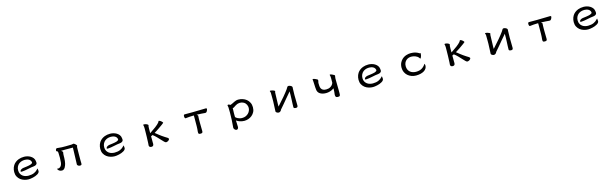

<svg xmlns="http://www.w3.org/2000/svg" viewBox="129 -2303 13743 4309"><g transform="rotate(-15 7000.0 -148.5)"><path d="M530.3 -470.2Q458 -470.2 401.4 -448.7Q316.9 -416 272 -347.7Q244.1 -304.2 233.9 -249.5Q229 -222.7 229 -194.3Q229 -132.8 252.9 -87.9Q276.9 -43 315.4 -13.2Q354.5 16.6 403.6 31.5Q452.6 46.4 502 46.4Q520 46.4 547.4 43Q606.4 35.6 661.6 15.6Q690.4 4.9 713.4 -9.3Q736.3 -22.9 749.8 -40Q763.2 -57.1 763.2 -77.1Q763.2 -93.3 760.3 -106.4Q757.3 -119.6 757.3 -133.8Q757.3 -135.7 756.8 -137.2Q754.9 -136.7 752.9 -135.3Q751 -133.8 749 -131.8Q745.6 -128.4 741.7 -124Q707 -82.5 652.8 -58.1Q598.6 -33.7 521.5 -33.7Q490.7 -33.7 456.1 -42Q381.3 -60.1 343.3 -124.5Q323.7 -158.2 323.7 -207.5Q323.7 -256.8 342.3 -293.9Q360.8 -331.1 389.6 -354Q431.6 -387.2 490.2 -396Q507.8 -398.9 529.1 -398.9Q550.3 -398.9 574.2 -394Q598.1 -389.2 618.7 -378.4Q639.6 -367.7 653.3 -349.6Q667.5 -331.5 671.4 -307.1Q671.9 -305.2 671.9 -302.7Q671.9 -289.6 659.2 -279.5Q646.5 -269.5 625.5 -262.2Q590.3 -250.5 528.3 -242.2Q503.4 -238.8 481.9 -236.3Q460.4 -233.9 448.7 -231.9Q420.9 -227.5 399.4 -212.9Q391.1 -207 381.8 -199.2Q371.6 -182.1 370.6 -172.9Q370.6 -170.4 375 -165.5Q379.4 -160.6 399.4 -160.6Q426.3 -160.6 466.6 -167.5Q506.8 -174.3 547.9 -182.6Q588.9 -190.9 624.8 -197.8Q660.6 -204.6 678.7 -204.6Q713.4 -208.5 732.4 -218.8Q751 -229 758.8 -242.2Q766.6 -255.4 766.6 -270Q766.6 -285.6 763.2 -306.2Q758.3 -349.1 734.9 -379.9Q710.9 -410.6 677 -430.9Q643.1 -451.2 604 -460.7Q564.9 -470.2 530.3 -470.2Z M1735.8 6.8Q1735.8 -20.5 1733.9 -59.6Q1733.9 -145.5 1734.4 -204.6Q1735.8 -330.6 1736.3 -346.9Q1736.8 -363.3 1737.1 -367.7Q1737.3 -372.1 1737.8 -374.5Q1737.8 -383.3 1742.7 -391.8Q1747.6 -400.4 1747.6 -405.3Q1747.6 -415 1718.3 -440.9Q1706.5 -451.7 1695.3 -459Q1684.1 -466.3 1679.7 -466.3Q1670.4 -466.3 1656.2 -462.4Q1642.1 -458.5 1634.5 -458.5Q1627 -458.5 1617.4 -458.3Q1607.9 -458 1595.7 -457.5Q1546.9 -455.6 1493.2 -455.6Q1439.5 -455.6 1406.2 -456.5Q1376.5 -456.5 1348.1 -461.4Q1319.8 -466.3 1294.9 -466.3Q1284.7 -466.3 1276.9 -458.5Q1269 -450.7 1265.1 -440.9Q1260.7 -429.2 1260.7 -417.5Q1260.7 -409.2 1263.2 -404.3Q1270 -398.4 1274.4 -397.5Q1280.8 -395.5 1285.6 -393.1L1290 -389.6Q1293 -387.2 1294.9 -382.8Q1298.3 -376.5 1299.8 -360.4Q1303.2 -323.2 1303.2 -240.2Q1301.3 -159.7 1296.9 -129.9Q1294.4 -114.3 1291 -100.1Q1283.2 -71.3 1268.1 -51.3Q1252.9 -30.8 1227.1 -20.5Q1216.8 -16.6 1206.1 -16.6Q1197.3 -16.6 1189.9 -17.6Q1182.6 -18.6 1181.6 -18.6Q1178.7 -18.6 1177.7 -18.1Q1177.7 -17.6 1177.7 -16.6Q1177.7 -15.6 1178.2 -12.7Q1183.6 12.7 1211.7 31Q1239.7 49.3 1275.4 49.3Q1300.3 49.3 1318.4 35.6Q1336.4 21.5 1349.4 0.5Q1362.3 -20.5 1370.1 -44.9Q1377.4 -66.4 1382.8 -87.4Q1388.2 -108.4 1392.1 -142.8Q1396 -177.2 1397 -214.8V-241.7Q1397 -301.8 1403.8 -332Q1405.8 -338.4 1405.8 -341.8Q1405.8 -349.6 1400.9 -355Q1392.6 -364.7 1377.9 -376.5L1368.7 -383.8Q1434.1 -385.7 1466.1 -385.7Q1498 -385.7 1536.1 -385.5Q1574.2 -385.3 1638.7 -385.3H1643.1V-380.9Q1643.1 -370.1 1641.1 -293.5Q1639.2 -216.8 1637.2 -171.4Q1635.7 -140.6 1632.3 -24.9Q1631.3 1 1631.3 4.4Q1631.3 14.6 1643.1 26.4Q1652.3 35.6 1665.5 42Q1672.9 45.4 1677.7 45.4H1678.2Q1691.9 47.4 1700.2 46.9Q1720.2 44.9 1727.1 38.1Q1735.8 29.3 1735.8 6.8Z M2530.3 -470.2Q2458 -470.2 2401.4 -448.7Q2316.9 -416 2272 -347.7Q2244.1 -304.2 2233.9 -249.5Q2229 -222.7 2229 -194.3Q2229 -132.8 2252.9 -87.9Q2276.9 -43 2315.4 -13.2Q2354.5 16.6 2403.6 31.5Q2452.6 46.4 2502 46.4Q2520 46.4 2547.4 43Q2606.4 35.6 2661.6 15.6Q2690.4 4.9 2713.4 -9.3Q2736.3 -22.9 2749.8 -40Q2763.2 -57.1 2763.2 -77.1Q2763.2 -93.3 2760.3 -106.4Q2757.3 -119.6 2757.3 -133.8Q2757.3 -135.7 2756.8 -137.2Q2754.9 -136.7 2752.9 -135.3Q2751 -133.8 2749 -131.8Q2745.6 -128.4 2741.7 -124Q2707 -82.5 2652.8 -58.1Q2598.6 -33.7 2521.5 -33.7Q2490.7 -33.7 2456.1 -42Q2381.3 -60.1 2343.3 -124.5Q2323.7 -158.2 2323.7 -207.5Q2323.7 -256.8 2342.3 -293.9Q2360.8 -331.1 2389.6 -354Q2431.6 -387.2 2490.2 -396Q2507.8 -398.9 2529.1 -398.9Q2550.3 -398.9 2574.2 -394Q2598.1 -389.2 2618.7 -378.4Q2639.6 -367.7 2653.3 -349.6Q2667.5 -331.5 2671.4 -307.1Q2671.9 -305.2 2671.9 -302.7Q2671.9 -289.6 2659.2 -279.5Q2646.5 -269.5 2625.5 -262.2Q2590.3 -250.5 2528.3 -242.2Q2503.4 -238.8 2481.9 -236.3Q2460.4 -233.9 2448.7 -231.9Q2420.9 -227.5 2399.4 -212.9Q2391.1 -207 2381.8 -199.2Q2371.6 -182.1 2370.6 -172.9Q2370.6 -170.4 2375 -165.5Q2379.4 -160.6 2399.4 -160.6Q2426.3 -160.6 2466.6 -167.5Q2506.8 -174.3 2547.9 -182.6Q2588.9 -190.9 2624.8 -197.8Q2660.6 -204.6 2678.7 -204.6Q2713.4 -208.5 2732.4 -218.8Q2751 -229 2758.8 -242.2Q2766.6 -255.4 2766.6 -270Q2766.6 -285.6 2763.2 -306.2Q2758.3 -349.1 2734.9 -379.9Q2710.9 -410.6 2677 -430.9Q2643.1 -451.2 2604 -460.7Q2564.9 -470.2 2530.3 -470.2Z M3403.8 -248.5V-346.2Q3403.8 -375 3405.8 -398.9Q3406.7 -405.3 3408.7 -412.6Q3412.6 -423.8 3413.6 -431.2Q3413.6 -438.5 3404.3 -446.3Q3390.1 -458.5 3366.2 -466.8Q3358.4 -469.2 3346.7 -472.2Q3332 -475.6 3319.8 -475.6Q3307.6 -475.6 3301.8 -472.7Q3298.8 -471.2 3298.8 -469.7Q3298.8 -467.8 3299.8 -465.3Q3305.2 -449.2 3307.6 -429.9Q3310.1 -410.6 3310.1 -389.6Q3310.1 -373 3309.1 -302.7Q3308.1 -232.4 3307.1 -190.4Q3305.2 -115.2 3301.8 -43Q3300.3 -13.2 3298.3 0.5Q3297.9 3.4 3297.9 8.1Q3297.9 12.7 3299.3 20.5Q3303.2 40 3322.3 49.8Q3333 55.2 3351.6 55.2Q3376.5 55.2 3387.2 45.4Q3398.4 35.6 3402.1 22.7Q3405.8 9.8 3405.8 -2.9Q3405.8 -5.9 3405.5 -10.3Q3405.3 -14.6 3405.3 -20Q3404.8 -30.3 3404.8 -39.1V-110.8Q3404.8 -148.4 3403.8 -177.2L3407.2 -178.2Q3414.6 -179.7 3422.9 -184.6Q3431.6 -189.5 3441.9 -194.8Q3486.3 -161.6 3526.1 -120.8Q3565.9 -80.1 3594.7 -47.9Q3630.9 -7.8 3656.2 16.4Q3681.6 40.5 3695.3 40.5Q3714.8 40.5 3737.8 29.8Q3760.3 19 3773.4 -2.9Q3776.9 -10.7 3776.9 -15.9Q3776.9 -21 3775.4 -24.4Q3771 -34.2 3760.3 -42.5Q3749.5 -50.8 3733.4 -59.6Q3717.3 -68.4 3701.7 -79.1Q3633.3 -123 3577.6 -167Q3554.7 -185.1 3542 -195.8Q3520.5 -213.4 3501 -228Q3608.4 -293.9 3704.1 -364.7Q3740.7 -391.6 3745.6 -398.4Q3744.6 -406.7 3731.4 -421.9Q3723.6 -430.7 3711.7 -440.7Q3699.7 -450.7 3685.3 -458.5Q3670.9 -466.3 3661.6 -466.3Q3655.3 -465.3 3650.4 -454.6Q3644.5 -440.9 3636.2 -429.7Q3606.4 -394 3546.1 -348.1Q3485.8 -302.2 3403.8 -248.5Z M4256.3 -366.7Q4259.3 -366.2 4263.7 -366.2Q4266.6 -366.2 4272.9 -367.7Q4342.3 -377.4 4451.2 -379.4Q4452.6 -362.3 4452.6 -342.8V-300.8Q4452.6 -206.1 4451.7 -131.6Q4450.7 -57.1 4443.8 -6.3Q4443.4 1.5 4443.4 8.8Q4443.4 29.3 4449.2 41Q4456.5 55.2 4492.2 55.2Q4524.4 55.2 4534.4 44.2Q4544.4 33.2 4544.4 8.8Q4544.4 5.4 4543 -75.4Q4541.5 -156.2 4541.5 -177.7V-235.8Q4541.5 -264.6 4542.5 -297.9Q4542.5 -298.3 4543 -305.2Q4543.5 -312 4543.9 -320.3Q4544.4 -328.6 4544.9 -335Q4545.4 -341.3 4545.4 -343Q4545.4 -344.7 4545.2 -346.4Q4544.9 -348.1 4544.7 -349.6Q4544.4 -351.1 4544.2 -352.3Q4543.9 -353.5 4543.5 -354.5Q4541.5 -359.9 4526.9 -370.6L4515.1 -378.9Q4586.9 -376.5 4628.4 -374Q4669.9 -371.6 4705.6 -367.7H4716.3Q4721.2 -367.7 4727.1 -368.7H4727.5Q4737.3 -368.7 4751 -386.2Q4754.9 -391.6 4760.3 -400.9Q4765.6 -410.2 4769.5 -422.4Q4774.9 -437.5 4774.9 -444.3Q4774.9 -454.1 4768.1 -458Q4761.7 -461.4 4759 -462.4Q4756.3 -463.4 4755.9 -463.4Q4715.8 -463.4 4645 -460.9Q4517.6 -456.5 4440.4 -456.5H4258.8Q4246.6 -456.5 4241.2 -447.8Q4233.9 -436.5 4233.9 -418.5Q4233.9 -407.2 4236.3 -394.5Q4240.2 -377.4 4247.1 -370.6Q4250.5 -367.2 4256.3 -366.7Z M5240.7 -401.9Q5240.7 -399.4 5241.2 -398.4Q5244.6 -391.6 5249.5 -353V-352.5Q5252 -290.5 5252 -231.4Q5252 -68.4 5234.9 119.1Q5234.9 127 5240.2 138.2Q5252.4 162.1 5274.9 174.8Q5286.1 181.2 5297.9 181.2Q5312 181.2 5324.7 168.9Q5335.9 157.7 5339.8 140.6Q5341.8 132.3 5341.8 125Q5341.8 120.6 5341.3 111.3L5335.9 -26.9L5343.3 -21Q5356 -11.7 5375 -2Q5413.1 17.1 5465.3 26.9Q5490.7 31.7 5516.6 31.7Q5564.9 31.7 5612.1 15.9Q5659.2 0 5696.5 -30.8Q5733.9 -61.5 5757.3 -106.9Q5780.8 -152.3 5780.8 -214.4Q5780.8 -276.4 5756.8 -323.7Q5732.9 -371.1 5694.6 -402.3Q5656.2 -433.6 5606.9 -449.2Q5558.1 -465.3 5507.8 -465.3Q5479 -465.3 5456.1 -458.7Q5433.1 -452.1 5410.9 -441.4Q5388.7 -430.7 5365.2 -418.5Q5341.8 -406.2 5310.1 -394.5Q5291 -407.2 5277.8 -411.1Q5267.6 -414.6 5258.8 -414.6Q5250 -414.6 5245.4 -409.9Q5240.7 -405.3 5240.7 -401.9ZM5334.5 -197.3Q5334.5 -253.9 5337.4 -283.2Q5337.4 -284.2 5337.6 -285.4Q5337.9 -286.6 5337.9 -287.1Q5337.9 -288.6 5338.4 -290Q5338.4 -295.9 5337.9 -298.3Q5337.4 -300.8 5335.4 -310.5L5340.3 -311Q5350.6 -312.5 5362.3 -318.4Q5365.7 -320.3 5368.7 -321.8Q5418.5 -357.4 5454.6 -372.6Q5464.8 -376.5 5475.1 -379.9Q5496.6 -386.2 5517.6 -386.2Q5559.6 -386.2 5589.8 -373.5Q5622.6 -360.4 5644 -337.4Q5675.3 -303.7 5683.6 -255.9Q5686 -240.7 5686 -224.6Q5686 -193.4 5672.4 -161.1Q5658.2 -127.4 5632.3 -101.6Q5606.4 -75.7 5571.3 -60.1Q5534.2 -43.5 5486.3 -43.5Q5457.5 -43.5 5433.1 -50Q5408.7 -56.6 5389.2 -65.9Q5369.6 -75.2 5356.2 -85.7Q5342.8 -96.2 5335.4 -105Q5334.5 -131.8 5334.5 -155.8Z M6757.3 -418Q6757.3 -424.8 6752 -433.1Q6744.1 -442.4 6743.2 -443.1Q6742.2 -443.8 6741.7 -444.6Q6741.2 -445.3 6740.5 -445.8Q6739.7 -446.3 6739 -446.8Q6738.3 -447.3 6737.5 -448Q6736.8 -448.7 6735.8 -449.2Q6722.7 -459 6706.3 -464.6Q6689.9 -470.2 6675.8 -470.2Q6664.6 -470.2 6656.2 -465.8Q6645.5 -460 6632.8 -434.6Q6627 -422.4 6614.7 -405.8Q6599.1 -384.3 6569.8 -346.4Q6540.5 -308.6 6503.4 -264.6Q6415.5 -160.6 6340.3 -79.6V-90.8Q6340.3 -98.6 6339.8 -104Q6339.4 -113.3 6339.4 -127.4Q6339.4 -166 6345.7 -335Q6347.2 -372.1 6347.2 -383.1Q6347.2 -394 6347.2 -396Q6347.2 -397.9 6347.4 -399.9Q6347.7 -401.9 6348.1 -404.3Q6351.1 -424.8 6356.4 -434.6Q6356.9 -435.1 6356.9 -435.5Q6356.9 -439.9 6341.8 -448.2Q6322.8 -459.5 6297.4 -466.3Q6272.9 -473.1 6257.8 -473.1Q6249.5 -473.1 6244.1 -470.7Q6242.7 -469.7 6241.7 -468.8Q6240.7 -467.8 6240.7 -465.8Q6240.7 -463.9 6241.7 -461.4Q6243.7 -453.6 6247.3 -445.1Q6251 -436.5 6252.2 -430.4Q6253.4 -424.3 6253.4 -418V-388.7Q6253.4 -373 6253.9 -350.6Q6254.4 -328.1 6254.4 -297.4V-223.6Q6254.4 -184.1 6249.5 -104.5Q6244.6 -25.4 6244.6 8.8Q6244.6 17.6 6254.4 27.3Q6260.3 33.2 6266.6 37.1Q6291 51.3 6305.7 51.3Q6326.2 51.3 6337.9 44.9Q6351.6 37.6 6358.9 28.8Q6366.2 20 6369.6 12.7L6375.5 0Q6404.3 -30.8 6467.8 -107.4Q6539.6 -193.8 6551.8 -208L6590.8 -253.9L6629.4 -298.8Q6647.9 -320.3 6667.5 -344.7V-260.7Q6667.5 -228.5 6664.1 -160.2Q6660.6 -91.8 6659.7 -62.5Q6657.7 -13.7 6657.7 17.6V18.1Q6657.7 18.6 6657.7 19.5Q6657.7 32.7 6668.5 41Q6681.2 50.3 6708 50.3Q6713.9 50.3 6721.7 49.8Q6729.5 49.3 6735.4 46.1Q6741.2 43 6744.1 40Q6747.1 37.1 6749.5 34.2Q6754.4 26.9 6755.4 11.7Q6755.4 -66.4 6753.4 -130.4Q6751.5 -194.3 6751.5 -236.3Q6751.5 -313 6755.4 -385.3Q6756.8 -409.2 6757.1 -413.3Q6757.3 -417.5 6757.3 -418Z M7641.1 -434.1Q7643.6 -407.7 7643.8 -392.6Q7644 -377.4 7644 -371.1Q7644 -364.7 7643.6 -342.5Q7643.1 -320.3 7643.1 -284.2V-283.2Q7632.8 -253.4 7615.2 -233.4Q7579.1 -192.4 7527.3 -180.2Q7501.5 -174.3 7474.6 -174.3Q7426.8 -174.3 7399.9 -189.5Q7372.6 -204.6 7359.4 -230.7Q7346.2 -256.8 7343.8 -290Q7341.3 -323.2 7341.3 -358.4Q7341.3 -368.7 7344.2 -378.7Q7347.2 -388.7 7349.1 -396.5Q7352.5 -411.1 7352.5 -419.9Q7352.5 -427.7 7349.6 -435.1Q7344.7 -440.4 7314.5 -455.6Q7278.3 -473.6 7254.9 -477.1Q7251 -477.5 7249.3 -477.5Q7247.6 -477.5 7245.6 -477.5Q7240.7 -477.5 7237.3 -475.6Q7235.4 -474.6 7235.4 -471.2Q7235.4 -467.8 7236.8 -462.9V-462.4Q7239.7 -441.9 7241.2 -411.6L7247.1 -285.6Q7248.5 -254.4 7252.4 -231Q7257.3 -172.9 7301.3 -137.7Q7331.5 -113.8 7376 -103.5Q7411.6 -95.2 7453.6 -95.2Q7495.6 -95.2 7544.2 -109.6Q7592.8 -124 7630.4 -151.9L7637.2 -157.2V-148.4Q7637.2 -110.4 7633.8 -75.7Q7632.3 -61 7630.4 -44.9Q7628.4 -28.8 7626.5 -4.9Q7626.5 28.8 7640.1 42.5Q7645.5 47.4 7653.8 51.3Q7665 56.2 7685.1 56.2Q7705.1 56.2 7716.3 52.2Q7726.6 48.3 7731.4 39.6Q7736.8 30.8 7738.3 16.1Q7739.7 1 7739.7 -24.4Q7739.7 -49.8 7739.3 -95.2Q7738.8 -140.6 7737.8 -188.5Q7735.8 -284.2 7735.8 -346.7Q7735.8 -362.8 7736.8 -370.6Q7738.8 -384.3 7741.2 -399.7Q7743.7 -415 7744.1 -419.4Q7744.6 -423.8 7744.6 -428.7Q7740.2 -433.6 7727.1 -441.9Q7709 -453.1 7684.1 -464.4Q7668.5 -471.2 7655.3 -474.1Q7649.4 -475.6 7645 -475.6Q7637.2 -475.6 7634.8 -472.7Q7632.8 -471.2 7632.8 -468.3Q7632.8 -457.5 7636.5 -451.7Q7640.1 -445.8 7641.1 -434.1Z M8530.3 -470.2Q8458 -470.2 8401.4 -448.7Q8316.9 -416 8272 -347.7Q8244.1 -304.2 8233.9 -249.5Q8229 -222.7 8229 -194.3Q8229 -132.8 8252.9 -87.9Q8276.9 -43 8315.4 -13.2Q8354.5 16.6 8403.6 31.5Q8452.6 46.4 8502 46.4Q8520 46.4 8547.4 43Q8606.4 35.6 8661.6 15.6Q8690.4 4.9 8713.4 -9.3Q8736.3 -22.9 8749.8 -40Q8763.2 -57.1 8763.2 -77.1Q8763.2 -93.3 8760.3 -106.4Q8757.3 -119.6 8757.3 -133.8Q8757.3 -135.7 8756.8 -137.2Q8754.9 -136.7 8752.9 -135.3Q8751 -133.8 8749 -131.8Q8745.6 -128.4 8741.7 -124Q8707 -82.5 8652.8 -58.1Q8598.6 -33.7 8521.5 -33.7Q8490.7 -33.7 8456.1 -42Q8381.3 -60.1 8343.3 -124.5Q8323.7 -158.2 8323.7 -207.5Q8323.7 -256.8 8342.3 -293.9Q8360.8 -331.1 8389.6 -354Q8431.6 -387.2 8490.2 -396Q8507.8 -398.9 8529.1 -398.9Q8550.3 -398.9 8574.2 -394Q8598.1 -389.2 8618.7 -378.4Q8639.6 -367.7 8653.3 -349.6Q8667.5 -331.5 8671.4 -307.1Q8671.9 -305.2 8671.9 -302.7Q8671.9 -289.6 8659.2 -279.5Q8646.5 -269.5 8625.5 -262.2Q8590.3 -250.5 8528.3 -242.2Q8503.4 -238.8 8481.9 -236.3Q8460.4 -233.9 8448.7 -231.9Q8420.9 -227.5 8399.4 -212.9Q8391.1 -207 8381.8 -199.2Q8371.6 -182.1 8370.6 -172.9Q8370.6 -170.4 8375 -165.5Q8379.4 -160.6 8399.4 -160.6Q8426.3 -160.6 8466.6 -167.5Q8506.8 -174.3 8547.9 -182.6Q8588.9 -190.9 8624.8 -197.8Q8660.6 -204.6 8678.7 -204.6Q8713.4 -208.5 8732.4 -218.8Q8751 -229 8758.8 -242.2Q8766.6 -255.4 8766.6 -270Q8766.6 -285.6 8763.2 -306.2Q8758.3 -349.1 8734.9 -379.9Q8710.9 -410.6 8677 -430.9Q8643.1 -451.2 8604 -460.7Q8564.9 -470.2 8530.3 -470.2Z M9730 -415Q9730 -415 9729.7 -415Q9729.5 -415 9728.5 -415Q9726.1 -412.6 9720.2 -411.6Q9718.8 -411.6 9717.8 -411.6Q9711.4 -411.6 9702.6 -418.5Q9642.6 -457.5 9567.9 -466.8Q9541.5 -470.2 9512.7 -470.2Q9461.4 -470.2 9411.6 -454.1Q9349.6 -434.6 9305.7 -390.6Q9276.4 -361.8 9256.8 -322.3Q9231.9 -272.5 9231.9 -205.1Q9231.9 -149.4 9253.4 -102.8Q9274.9 -56.2 9312 -23.2Q9349.1 9.8 9398.7 28.1Q9448.2 46.4 9502.9 46.4Q9564.9 46.4 9613.8 33.7Q9710 8.8 9745.6 -51.8Q9763.2 -81.1 9763.2 -117.2Q9763.2 -132.3 9758.3 -147Q9755.4 -156.7 9752.9 -159.7Q9750 -158.7 9744.1 -148.9Q9708 -94.2 9655.3 -64.5Q9602.5 -34.7 9523.4 -34.7Q9488.8 -34.7 9454.3 -44.7Q9419.9 -54.7 9392.1 -76.2Q9364.7 -97.7 9347.7 -132.3Q9330.6 -167 9330.6 -214.8Q9330.6 -262.7 9347.2 -296.4Q9363.8 -330.1 9388.9 -351.1Q9414.1 -372.1 9444.3 -381.8Q9475.1 -391.1 9503.9 -391.1Q9523.9 -391.1 9547.4 -387.2Q9598.1 -378.4 9638.2 -353Q9659.2 -339.4 9674.3 -318.8Q9685.5 -302.7 9687 -301Q9688.5 -299.3 9690.2 -297.4Q9691.9 -295.4 9694.3 -295.4L9696.3 -297.4Q9701.7 -302.7 9710.9 -318.8Q9725.1 -344.2 9731.9 -405.3Q9731 -409.7 9730.5 -412.4Q9730 -415 9730 -415Z M10403.8 -248.5V-346.2Q10403.8 -375 10405.8 -398.9Q10406.7 -405.3 10408.7 -412.6Q10412.6 -423.8 10413.6 -431.2Q10413.6 -438.5 10404.3 -446.3Q10390.1 -458.5 10366.2 -466.8Q10358.4 -469.2 10346.7 -472.2Q10332 -475.6 10319.8 -475.6Q10307.6 -475.6 10301.8 -472.7Q10298.8 -471.2 10298.8 -469.7Q10298.8 -467.8 10299.8 -465.3Q10305.2 -449.2 10307.6 -429.9Q10310.1 -410.6 10310.1 -389.6Q10310.1 -373 10309.1 -302.7Q10308.1 -232.4 10307.1 -190.4Q10305.2 -115.2 10301.8 -43Q10300.3 -13.2 10298.3 0.5Q10297.9 3.4 10297.9 8.1Q10297.9 12.7 10299.3 20.5Q10303.2 40 10322.3 49.8Q10333 55.2 10351.6 55.2Q10376.5 55.2 10387.2 45.4Q10398.4 35.6 10402.1 22.7Q10405.8 9.8 10405.8 -2.9Q10405.8 -5.9 10405.5 -10.3Q10405.3 -14.6 10405.3 -20Q10404.8 -30.3 10404.8 -39.1V-110.8Q10404.8 -148.4 10403.8 -177.2L10407.2 -178.2Q10414.6 -179.7 10422.9 -184.6Q10431.6 -189.5 10441.9 -194.8Q10486.3 -161.6 10526.1 -120.8Q10565.9 -80.1 10594.7 -47.9Q10630.9 -7.8 10656.2 16.4Q10681.6 40.5 10695.3 40.5Q10714.8 40.5 10737.8 29.8Q10760.3 19 10773.4 -2.9Q10776.9 -10.7 10776.9 -15.9Q10776.9 -21 10775.4 -24.4Q10771 -34.2 10760.3 -42.5Q10749.5 -50.8 10733.4 -59.6Q10717.3 -68.4 10701.7 -79.1Q10633.3 -123 10577.6 -167Q10554.7 -185.1 10542 -195.8Q10520.5 -213.4 10501 -228Q10608.4 -293.9 10704.1 -364.7Q10740.7 -391.6 10745.6 -398.4Q10744.6 -406.7 10731.4 -421.9Q10723.6 -430.7 10711.7 -440.7Q10699.7 -450.7 10685.3 -458.5Q10670.9 -466.3 10661.6 -466.3Q10655.3 -465.3 10650.4 -454.6Q10644.5 -440.9 10636.2 -429.7Q10606.4 -394 10546.1 -348.1Q10485.8 -302.2 10403.8 -248.5Z M11757.3 -418Q11757.3 -424.8 11752 -433.1Q11744.1 -442.4 11743.2 -443.1Q11742.2 -443.8 11741.7 -444.6Q11741.2 -445.3 11740.5 -445.8Q11739.7 -446.3 11739 -446.8Q11738.3 -447.3 11737.5 -448Q11736.8 -448.7 11735.8 -449.2Q11722.7 -459 11706.3 -464.6Q11689.9 -470.2 11675.8 -470.2Q11664.6 -470.2 11656.2 -465.8Q11645.5 -460 11632.8 -434.6Q11627 -422.4 11614.7 -405.8Q11599.1 -384.3 11569.8 -346.4Q11540.5 -308.6 11503.4 -264.6Q11415.5 -160.6 11340.3 -79.6V-90.8Q11340.3 -98.6 11339.8 -104Q11339.4 -113.3 11339.4 -127.4Q11339.4 -166 11345.7 -335Q11347.2 -372.1 11347.2 -383.1Q11347.2 -394 11347.2 -396Q11347.2 -397.9 11347.4 -399.9Q11347.7 -401.9 11348.1 -404.3Q11351.1 -424.8 11356.4 -434.6Q11356.9 -435.1 11356.9 -435.5Q11356.9 -439.9 11341.8 -448.2Q11322.8 -459.5 11297.4 -466.3Q11272.9 -473.1 11257.8 -473.1Q11249.5 -473.1 11244.1 -470.7Q11242.7 -469.7 11241.7 -468.8Q11240.7 -467.8 11240.7 -465.8Q11240.7 -463.9 11241.7 -461.4Q11243.7 -453.6 11247.3 -445.1Q11251 -436.5 11252.2 -430.4Q11253.4 -424.3 11253.4 -418V-388.7Q11253.4 -373 11253.9 -350.6Q11254.4 -328.1 11254.4 -297.4V-223.6Q11254.4 -184.1 11249.5 -104.5Q11244.6 -25.4 11244.6 8.8Q11244.6 17.6 11254.4 27.3Q11260.3 33.2 11266.6 37.1Q11291 51.3 11305.7 51.3Q11326.2 51.3 11337.9 44.9Q11351.6 37.6 11358.9 28.8Q11366.2 20 11369.6 12.7L11375.5 0Q11404.3 -30.8 11467.8 -107.4Q11539.6 -193.8 11551.8 -208L11590.8 -253.9L11629.4 -298.8Q11647.9 -320.3 11667.5 -344.7V-260.7Q11667.5 -228.5 11664.1 -160.2Q11660.6 -91.8 11659.7 -62.5Q11657.7 -13.7 11657.7 17.6V18.1Q11657.7 18.6 11657.7 19.5Q11657.7 32.7 11668.5 41Q11681.2 50.3 11708 50.3Q11713.9 50.3 11721.7 49.8Q11729.5 49.3 11735.4 46.1Q11741.2 43 11744.1 40Q11747.1 37.1 11749.5 34.2Q11754.4 26.9 11755.4 11.7Q11755.4 -66.4 11753.4 -130.4Q11751.5 -194.3 11751.5 -236.3Q11751.5 -313 11755.4 -385.3Q11756.8 -409.2 11757.1 -413.3Q11757.3 -417.5 11757.3 -418Z M12256.3 -366.7Q12259.3 -366.2 12263.7 -366.2Q12266.6 -366.2 12272.9 -367.7Q12342.3 -377.4 12451.2 -379.4Q12452.6 -362.3 12452.6 -342.8V-300.8Q12452.6 -206.1 12451.7 -131.6Q12450.7 -57.1 12443.8 -6.3Q12443.4 1.5 12443.4 8.8Q12443.4 29.3 12449.2 41Q12456.5 55.2 12492.2 55.2Q12524.4 55.2 12534.4 44.2Q12544.4 33.2 12544.4 8.8Q12544.4 5.4 12543 -75.4Q12541.5 -156.2 12541.5 -177.7V-235.8Q12541.5 -264.6 12542.5 -297.9Q12542.5 -298.3 12543 -305.2Q12543.5 -312 12543.9 -320.3Q12544.4 -328.6 12544.9 -335Q12545.4 -341.3 12545.4 -343Q12545.4 -344.7 12545.2 -346.4Q12544.9 -348.1 12544.7 -349.6Q12544.4 -351.1 12544.2 -352.3Q12543.9 -353.5 12543.5 -354.5Q12541.5 -359.9 12526.9 -370.6L12515.1 -378.9Q12586.9 -376.5 12628.4 -374Q12669.9 -371.6 12705.6 -367.7H12716.3Q12721.2 -367.7 12727.1 -368.7H12727.5Q12737.3 -368.7 12751 -386.2Q12754.9 -391.6 12760.3 -400.9Q12765.6 -410.2 12769.5 -422.4Q12774.9 -437.5 12774.9 -444.3Q12774.9 -454.1 12768.1 -458Q12761.7 -461.4 12759 -462.4Q12756.3 -463.4 12755.9 -463.4Q12715.8 -463.4 12645 -460.9Q12517.6 -456.5 12440.4 -456.5H12258.8Q12246.6 -456.5 12241.2 -447.8Q12233.9 -436.5 12233.9 -418.5Q12233.9 -407.2 12236.3 -394.5Q12240.2 -377.4 12247.1 -370.6Q12250.5 -367.2 12256.3 -366.7Z M13530.3 -470.2Q13458 -470.2 13401.4 -448.7Q13316.9 -416 13272 -347.7Q13244.1 -304.2 13233.9 -249.5Q13229 -222.7 13229 -194.3Q13229 -132.8 13252.9 -87.9Q13276.9 -43 13315.4 -13.2Q13354.5 16.6 13403.6 31.5Q13452.6 46.4 13502 46.4Q13520 46.4 13547.4 43Q13606.4 35.6 13661.6 15.6Q13690.4 4.9 13713.4 -9.3Q13736.3 -22.9 13749.8 -40Q13763.2 -57.1 13763.2 -77.1Q13763.2 -93.3 13760.3 -106.4Q13757.3 -119.6 13757.3 -133.8Q13757.3 -135.7 13756.8 -137.2Q13754.9 -136.7 13752.9 -135.3Q13751 -133.8 13749 -131.8Q13745.6 -128.4 13741.7 -124Q13707 -82.5 13652.8 -58.1Q13598.6 -33.7 13521.5 -33.7Q13490.7 -33.7 13456.1 -42Q13381.3 -60.1 13343.3 -124.5Q13323.7 -158.2 13323.7 -207.5Q13323.7 -256.8 13342.3 -293.9Q13360.8 -331.1 13389.6 -354Q13431.6 -387.2 13490.2 -396Q13507.8 -398.9 13529.1 -398.9Q13550.3 -398.9 13574.2 -394Q13598.1 -389.2 13618.7 -378.4Q13639.6 -367.7 13653.3 -349.6Q13667.5 -331.5 13671.4 -307.1Q13671.9 -305.2 13671.9 -302.7Q13671.9 -289.6 13659.2 -279.5Q13646.5 -269.5 13625.5 -262.2Q13590.3 -250.5 13528.3 -242.2Q13503.4 -238.8 13481.9 -236.3Q13460.4 -233.9 13448.7 -231.9Q13420.9 -227.5 13399.4 -212.9Q13391.1 -207 13381.8 -199.2Q13371.6 -182.1 13370.6 -172.9Q13370.6 -170.4 13375 -165.5Q13379.4 -160.6 13399.4 -160.6Q13426.3 -160.6 13466.6 -167.5Q13506.8 -174.3 13547.9 -182.6Q13588.9 -190.9 13624.8 -197.8Q13660.6 -204.6 13678.7 -204.6Q13713.4 -208.5 13732.4 -218.8Q13751 -229 13758.8 -242.2Q13766.6 -255.4 13766.6 -270Q13766.6 -285.6 13763.2 -306.2Q13758.3 -349.1 13734.9 -379.9Q13710.9 -410.6 13677 -430.9Q13643.1 -451.2 13604 -460.7Q13564.9 -470.2 13530.3 -470.2Z"/></g></svg>

Font: Bakudai
Style: Light
Weight: 300
Version: Version 1.48